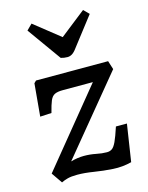

<svg xmlns="http://www.w3.org/2000/svg" viewBox="-119 -859 728 944"><g transform="rotate(-15 245.0 -387.5)"><path d="M84 -509H451L465 -465L148 -80Q165 -85 182 -87.5Q199 -90 215 -90Q247 -90 276 -84Q305 -78 330 -78Q345 -78 356 -85.5Q367 -93 378 -116.5Q389 -140 405 -189H461L432 0Q386 12 337.5 9Q289 6 243 -1.5Q197 -9 160 -9Q129 -9 110.5 -4Q92 1 78 8L40 -47L352 -429H198Q172 -429 157.5 -422Q143 -415 134.5 -395Q126 -375 116 -335L58 -332L73 -498ZM107 -757 135 -785 266 -681 397 -784 424 -757 312 -612Q299 -594 287.5 -587Q276 -580 264 -580Q246 -580 230 -585Z"/></g></svg>

Font: Literata 12pt Medium
Style: Italic
Weight: 500
Italic angle: -2°
Designer: Latin by Veronika Burian and Jose Scaglione. Greek by Irene Vlachou. Cyrillic by Vera Evstafieva
Foundry: TypeTogether
Version: Version 3.002